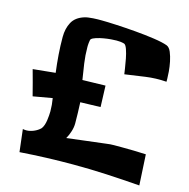

<svg xmlns="http://www.w3.org/2000/svg" viewBox="-109 -836 945 962"><g transform="rotate(15 363.5 -355.0)"><path d="M697.3 19.5Q610.4 12.7 523.9 8.3Q437.5 3.9 350.6 3.9Q281.2 3.9 212.4 6.3Q143.6 8.8 74.2 13.7L60.5 -102.5Q65.4 -101.6 69.8 -101.1Q74.2 -100.6 79.1 -100.6Q96.7 -100.6 116.7 -108.9Q136.7 -117.2 150.4 -130.9Q156.2 -137.7 160.6 -149.9Q165 -162.1 167 -175.8Q168.9 -189.5 169.9 -202.1Q170.9 -214.8 170.9 -223.6Q170.9 -256.8 165 -291L65.4 -273.4Q56.6 -306.6 48.3 -339.4Q40 -372.1 30.3 -405.3L146.5 -417Q140.6 -462.9 137.2 -508.3Q133.8 -553.7 133.8 -599.6Q133.8 -643.6 151.4 -676.3Q168.9 -709 212.9 -722.7Q221.7 -725.6 233.4 -727.1Q245.1 -728.5 257.3 -729.5Q269.5 -730.5 281.2 -730.5Q293 -730.5 301.8 -730.5Q328.1 -730.5 377 -728Q425.8 -725.6 478 -721.2Q530.3 -716.8 577.1 -710Q624 -703.1 647.5 -694.3Q662.1 -688.5 670.9 -667.5Q679.7 -646.5 685.1 -620.6Q690.4 -594.7 692.4 -569.8Q694.3 -544.9 694.3 -532.2V-517.6Q638.7 -521.5 586.4 -514.2Q534.2 -506.8 480.5 -499Q479.5 -505.9 476.1 -528.8Q472.7 -551.8 467.8 -577.1Q462.9 -602.5 455.6 -623.5Q448.2 -644.5 439.5 -647.5Q428.7 -650.4 419.4 -651.4Q410.2 -652.3 399.4 -652.3Q388.7 -652.3 370.6 -650.9Q352.5 -649.4 333 -646Q313.5 -642.6 296.4 -637.2Q279.3 -631.8 272.5 -625Q270.5 -623 269.5 -617.2Q268.6 -611.3 267.6 -604Q266.6 -596.7 266.6 -590.3Q266.6 -584 266.6 -582Q266.6 -541 272.5 -499.5Q278.3 -458 285.2 -417L404.3 -419.9L408.2 -309.6L303.7 -306.6Q304.7 -280.3 305.7 -252.9Q306.6 -225.6 306.6 -197.3Q306.6 -176.8 299.3 -154.3Q292 -131.8 282.2 -115.2Q332 -121.1 382.3 -127.4Q432.6 -133.8 483.4 -139.6Q502.9 -142.6 523.4 -142.6Q543.9 -142.6 563.5 -142.6Q625 -142.6 688.5 -139.6Z"/></g></svg>

Font: Slackey
Style: Regular
Weight: 400
Designer: Squid
Foundry: Font Diner, Inc DBA Sideshow
Version: Version 1.000